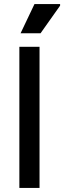

<svg xmlns="http://www.w3.org/2000/svg" viewBox="-20 -932 318 952"><path d="M76 0V-700H176V0ZM82 -767 151 -912H278V-904L181 -767Z"/></svg>

Font: Fustat SemiBold
Style: Regular
Weight: 600
Designer: Mohamed Gaber, Khaled Hosny, Laura Garcia Mut
Foundry: Kief Type Foundry, Alif Type Foundry, Hard Type Foundry
Version: Version 1.007